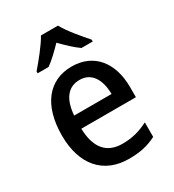

<svg xmlns="http://www.w3.org/2000/svg" viewBox="-186 -872 894 987"><g transform="rotate(-30 260.5 -378.0)"><path d="M313 -766H212C188 -722 136 -659 100 -617V-606H165C196 -628 228 -659 262 -694C296 -659 329 -628 360 -606H427V-617C391 -658 337 -721 313 -766ZM268 -549C133 -549 48 -447 48 -266C48 -92 138 10 288 10C355 10 402 -1 451 -26V-112C400 -86 355 -74 297 -74C204 -74 155 -133 152 -247H476V-307C476 -452 400 -549 268 -549ZM269 -469C341 -469 375 -408 376 -324H154C161 -419 201 -469 269 -469Z"/></g></svg>

Font: Noto Sans Lao SemiCondensed Medium
Style: Regular
Weight: 500
Width: 4
Designer: Monotype Design Team
Foundry: Monotype Imaging Inc.
Version: Version 2.003